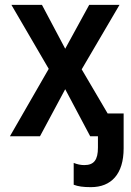

<svg xmlns="http://www.w3.org/2000/svg" viewBox="-20 -562 540 792"><path d="M21 0H145L249 -194L352 0H384V47C384 97 368 119 328 119C313 119 299 116 284 110V200C302 207 323 210 355 210C439 210 490 156 490 50V-94H424L317 -276L473 -542H348L249 -361L153 -542H27L181 -278Z"/></svg>

Font: Noto Sans Mono ExtraCondensed SemiBold
Style: Regular
Weight: 600
Width: 2
Designer: Monotype Design Team
Foundry: Monotype Imaging Inc.
Version: Version 2.014